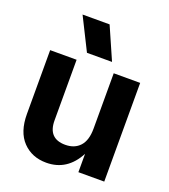

<svg xmlns="http://www.w3.org/2000/svg" viewBox="-133 -808 806 914"><g transform="rotate(20 270.0 -351.0)"><path d="M206 10Q133 10 87 -38Q41 -86 41 -177V-500H175V-193Q175 -101 262 -101Q309 -101 336 -130.5Q363 -160 363 -220V-500H497V0H366V-93Q312 10 206 10ZM128 -712H265L337 -548H210Z"/></g></svg>

Font: TASA Orbiter Display
Style: Bold
Weight: 700
Designer: Weizhong Zhang
Version: Version 1.000;Glyphs 3.1.2 (3151)